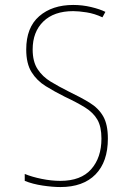

<svg xmlns="http://www.w3.org/2000/svg" viewBox="-20 -745 540 776"><path d="M224 11Q193 11 152.5 5Q112 -1 80 -14V-42Q109 -30 148.5 -22Q188 -14 224 -14Q307 -14 348.5 -61Q390 -108 390 -185Q390 -233 373.5 -261.5Q357 -290 324 -310.5Q291 -331 242 -354Q200 -375 164.5 -397Q129 -419 107.5 -453.5Q86 -488 86 -545Q86 -634 138.5 -679.5Q191 -725 276 -725Q313 -725 348.5 -716.5Q384 -708 406 -697L394 -675Q362 -690 330 -695Q298 -700 276 -700Q198 -700 155 -658Q112 -616 112 -545Q112 -496 132 -465.5Q152 -435 185 -415Q218 -395 256 -376Q306 -352 342 -330Q378 -308 397 -275Q416 -242 416 -185Q416 -91 366 -40Q316 11 224 11Z"/></svg>

Font: Noto Sans Mono ExtraCondensed Thin
Style: Regular
Weight: 100
Width: 2
Designer: Monotype Design Team
Foundry: Monotype Imaging Inc.
Version: Version 2.014; ttfautohint (v1.8.4.7-5d5b)